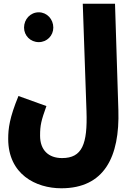

<svg xmlns="http://www.w3.org/2000/svg" viewBox="-20 -780 710 1030"><path d="M24 -35C24 155 172 230 309 230C539 230 623 62 615 -190L597 -760H424L444 -183C450 -7 421 68 313 68C240 68 195 25 195 -52C195 -108 201 -133 229 -211L79 -265C31 -148 24 -91 24 -35ZM188 -554C232 -554 266 -589 266 -632C266 -677 232 -714 188 -714C143 -714 109 -677 109 -632C109 -589 143 -554 188 -554Z"/></svg>

Font: Noto Sans Arabic UI XCn Bk
Style: Regular
Weight: 900
Width: 2
Designer: Monotype Design Team, Nadine Chahine and Nizar Qandah
Foundry: Monotype Imaging Inc.
Version: Version 2.010